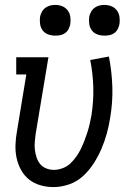

<svg xmlns="http://www.w3.org/2000/svg" viewBox="-20 -753 540 781"><path d="M198 8Q170 8 144 0.5Q118 -7 98 -23Q78 -39 65.5 -62Q53 -85 47.5 -110.5Q42 -136 43 -164Q44 -192 49 -219L87 -450H46V-520H177L125 -208Q123 -192 121.5 -175.5Q120 -159 122 -143Q124 -127 129 -112Q134 -97 143.5 -85.5Q153 -74 168 -68Q183 -62 199 -62Q216 -62 234 -68.5Q252 -75 265.5 -87.5Q279 -100 290 -115.5Q301 -131 309 -147.5Q317 -164 323.5 -181Q330 -198 335.5 -215Q341 -232 345 -249.5Q349 -267 352 -284Q361 -342 359.5 -398Q358 -454 347 -509L423 -523Q435 -462 437 -399.5Q439 -337 428 -273Q423 -241 414.5 -210Q406 -179 393 -148.5Q380 -118 361.5 -89Q343 -60 318 -37Q293 -14 261 -3Q229 8 198 8ZM405 -608Q390 -608 376 -613Q362 -618 353.5 -629.5Q345 -641 343 -655.5Q341 -670 343 -685Q345 -695 350.5 -705Q356 -715 365 -721.5Q374 -728 384 -730.5Q394 -733 405 -733Q420 -733 433.5 -727.5Q447 -722 455.5 -710.5Q464 -699 466 -684.5Q468 -670 466 -655Q464 -645 459 -635Q454 -625 445 -618.5Q436 -612 425.5 -610Q415 -608 405 -608ZM205 -608Q190 -608 176 -613Q162 -618 153.5 -629.5Q145 -641 143 -655.5Q141 -670 143 -685Q145 -695 150.5 -705Q156 -715 165 -721.5Q174 -728 184 -730.5Q194 -733 205 -733Q220 -733 233.5 -727.5Q247 -722 255.5 -710.5Q264 -699 266 -684.5Q268 -670 266 -655Q264 -645 259 -635Q254 -625 245 -618.5Q236 -612 225.5 -610Q215 -608 205 -608Z"/></svg>

Font: Iosevka Gothic
Style: Italic
Weight: 400
Italic angle: -9°
Monospace: yes
Designer: Belleve Invis
Foundry: Belleve Invis
Version: Version 15.5.1; ttfautohint (v1.8.4)